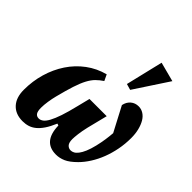

<svg xmlns="http://www.w3.org/2000/svg" viewBox="-218 -968 1135 1135"><g transform="rotate(45 349.5 -401.0)"><path d="M479 -361 447 -233Q438 -195 434.5 -165.5Q431 -136 431 -122Q431 -92 442.5 -79.5Q454 -67 471 -67Q482 -67 493.5 -73Q505 -79 516.5 -94Q528 -109 538.5 -133.5Q549 -158 558 -195Q566 -229 570.5 -259.5Q575 -290 577 -317L496 -471Q502 -501 522.5 -518.5Q543 -536 572 -536Q594 -536 613 -524Q632 -512 645 -490Q658 -468 665.5 -438Q673 -408 673 -372Q673 -323 664 -276.5Q655 -230 639 -188.5Q623 -147 600.5 -111.5Q578 -76 552 -50Q516 -14 486.5 -1Q457 12 427 12Q319 12 316 -120L304 -124Q287 -84 269.5 -58Q252 -32 233 -16.5Q214 -1 193 5.5Q172 12 148 12Q89 12 55.5 -24Q22 -60 22 -125Q22 -198 41.5 -264.5Q61 -331 97.5 -386Q134 -441 186.5 -480Q239 -519 304 -536L322 -498Q298 -482 280 -464Q262 -446 246.5 -417Q231 -388 216.5 -343.5Q202 -299 185 -232Q178 -205 173.5 -175Q169 -145 169 -122Q169 -92 178 -79.5Q187 -67 204 -67Q218 -67 231.5 -77Q245 -87 258.5 -111.5Q272 -136 286 -177.5Q300 -219 315 -281L335 -361ZM485 -814 607 -782 467 -569 429 -580Z"/></g></svg>

Font: IBM Plex Serif
Style: Bold Italic
Weight: 700
Italic angle: -14°
Designer: Mike Abbink, Paul van der Laan, Pieter van Rosmalen
Foundry: Bold Monday
Version: Version 3.001